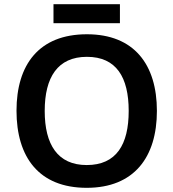

<svg xmlns="http://www.w3.org/2000/svg" viewBox="-20 -889 830 919"><path d="M554 -869H236V-778H554ZM731 -358C731 -580 622 -725 396 -725C166 -725 59 -579 59 -359C59 -137 166 10 395 10C622 10 731 -137 731 -358ZM194 -358C194 -519 256 -617 396 -617C537 -617 596 -519 596 -358C596 -197 537 -99 395 -99C256 -99 194 -197 194 -358Z"/></svg>

Font: Noto Sans Gurmukhi SemiBold
Style: Regular
Weight: 600
Designer: Jelle Bosma - Monotype Design Team
Foundry: Monotype Imaging Inc.
Version: Version 2.004